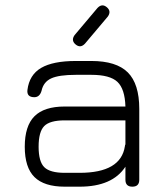

<svg xmlns="http://www.w3.org/2000/svg" viewBox="-20 -701 627 721"><path d="M260 -569 346 -671Q363 -689 381 -674Q399 -659 385 -639L299 -537Q282 -519 264 -534Q246 -549 260 -569ZM223 0Q146 0 109.5 -36Q73 -72 73 -150Q73 -228 109.5 -264.5Q146 -301 223 -301H451Q449 -367 421 -393.5Q393 -420 323 -420H265Q201 -420 172 -406.5Q143 -393 136 -360Q129 -336 109 -336Q80 -336 83 -363Q90 -420 134.5 -446Q179 -472 265 -472H323Q417 -472 460 -429Q503 -386 503 -292V-26Q503 0 477 0Q451 0 451 -26V-75Q402 0 279 0ZM279 -52Q434 -52 449 -152Q449 -153 449.5 -155.5Q450 -158 451 -159V-249H223Q167 -249 146 -227.5Q125 -206 125 -150Q125 -94 146.5 -73Q168 -52 223 -52Z"/></svg>

Font: Jura
Style: Regular
Weight: 400
Designer: Daniel Johnson, Alexei Vanyashin
Foundry: Daniel Johnson
Version: Version 5.103